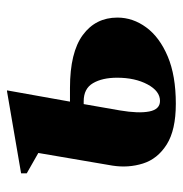

<svg xmlns="http://www.w3.org/2000/svg" viewBox="-7 -503 520 546"><g transform="rotate(-90 253.0 -230.0)"><path d="M91 -381 33 -414V-430L266 -470H269L237 -291H276Q377 -291 426.5 -254.5Q476 -218 476 -156Q476 -112 448 -74Q420 -36 365.5 -13Q311 10 231 10Q156 10 115 -16Q74 -42 61 -83.5Q48 -125 55 -170ZM212 -149Q203 -96 209 -65.5Q215 -35 239 -35Q267 -35 286 -70.5Q305 -106 305 -157Q305 -199 289.5 -225.5Q274 -252 238 -252H230Z"/></g></svg>

Font: Spectral ExtraBold
Style: Italic
Weight: 800
Italic angle: -10°
Designer: Jean-Baptiste Levee
Foundry: Production Type
Version: Version 2.001